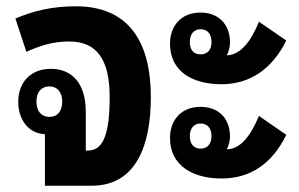

<svg xmlns="http://www.w3.org/2000/svg" viewBox="-20 -591 952 611"><path d="M123 0H272C413 0 460 -128 460 -282C460 -455 392 -571 221 -571C145 -571 85 -556 29 -532L64 -426C108 -446 149 -459 200 -459C288 -459 329 -402 329 -282C329 -163 308 -112 260 -112H253V-235C253 -327 208 -372 142 -372C76 -372 38 -327 38 -267C38 -211 70 -166 123 -164ZM137 -219C111 -219 96 -238 96 -268C96 -297 111 -316 137 -316C163 -316 178 -297 178 -268C178 -237 163 -219 137 -219Z M685 -323C775 -323 846 -371 891 -462L804 -522C778 -457 744 -416 702 -415C708 -428 712 -442 712 -456C712 -513 676 -551 618 -551C555 -551 521 -507 521 -452C521 -363 593 -323 685 -323ZM618 -418C597 -418 584 -432 584 -457C584 -482 597 -498 618 -498C640 -498 653 -483 653 -457C653 -432 640 -418 618 -418ZM685 -23C777 -23 846 -70 891 -162L804 -222C777 -157 744 -116 702 -116C708 -129 712 -143 712 -156C712 -214 676 -251 618 -251C555 -251 521 -207 521 -152C521 -64 593 -23 685 -23ZM618 -118C597 -118 584 -133 584 -158C584 -182 597 -198 618 -198C640 -198 653 -183 653 -158C653 -133 640 -118 618 -118Z"/></svg>

Font: Noto Sans Thai Looped Condensed
Style: Bold
Weight: 700
Width: 3
Designer: Sasikarn Vongin, Ben Mitchell
Foundry: The Fontpad Ltd
Version: Version 1.001